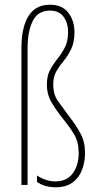

<svg xmlns="http://www.w3.org/2000/svg" viewBox="-20 -785 415 815"><path d="M296 -649Q296 -606 282.5 -577.5Q269 -549 251 -527.5Q233 -506 219.5 -483Q206 -460 206 -427Q206 -384 226 -356Q246 -328 272 -293Q304 -252 322.5 -217Q341 -182 341 -135Q341 -97 328 -63.5Q315 -30 287.5 -10Q260 10 216 10Q195 10 174 4.5Q153 -1 137 -13V-40Q175 -15 216 -15Q264 -15 289 -49.5Q314 -84 314 -135Q314 -182 295 -214Q276 -246 248 -280Q220 -315 199.5 -349Q179 -383 179 -427Q179 -463 192.5 -488Q206 -513 224 -535.5Q242 -558 255.5 -584Q269 -610 269 -649Q269 -687 250 -713.5Q231 -740 192 -740Q141 -740 119 -696Q97 -652 97 -578V0H71V-581Q71 -669 101 -717Q131 -765 192 -765Q244 -765 270 -731Q296 -697 296 -649Z"/></svg>

Font: Noto Sans Gujarati ExtraCondensed Thin
Style: Regular
Weight: 100
Width: 2
Designer: Jelle Bosma - Monotype Design Team, Universal Thirst
Foundry: Monotype Imaging Inc.
Version: Version 2.106; ttfautohint (v1.8.4.7-5d5b)